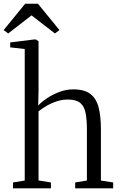

<svg xmlns="http://www.w3.org/2000/svg" viewBox="-43 -1036 662 1056"><path d="M93 -43V-766.5L13 -775.5V-802.5L144.5 -819H154.5L169 -809V-540L167 -455.5Q185 -475 215.8 -495.8Q246.5 -516.5 284 -530.5Q321.5 -544.5 360 -544.5Q421 -544.5 454 -519.2Q487 -494 499.5 -445Q512 -396 512 -324V-43L579.5 -32.5V0H370.5V-32.5L435 -43V-323Q435 -376 428 -413.2Q421 -450.5 398.8 -469.5Q376.5 -488.5 330.5 -488.5Q300.5 -488.5 272 -479.8Q243.5 -471 217.8 -456.5Q192 -442 169 -424V-43.5L237 -32.5V0H28.5V-32.5ZM2 -852 -23 -870.5 95.5 -1015.5H165.5L284 -870.5L259 -852L130.5 -951.5Z"/></svg>

Font: Merriweather 72pt Light
Style: Regular
Weight: 300
Version: Version 2.100